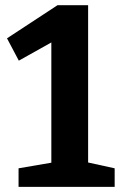

<svg xmlns="http://www.w3.org/2000/svg" viewBox="-20 -728 472 748"><path d="M323.3 -64.3 295.7 -101 426.7 -72.3V0H52.3V-72.3L208.3 -99L180 -64.3V-585.7L218.7 -584.3L53.3 -491.7L7.3 -578.7L204 -707.7H323.3Z"/></svg>

Font: Bitter Thin
Style: Regular
Weight: 100
Designer: Sol Matas, and Bitter project Authors
Foundry: Sol Matas
Version: Version 2.002